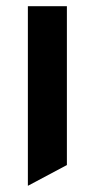

<svg xmlns="http://www.w3.org/2000/svg" viewBox="-20 -585 306 620"><path d="M70 15V-565H196V-52Z"/></svg>

Font: Space Grotesk SemiBold
Style: Regular
Weight: 600
Designer: Florian Karsten
Foundry: Florian Karsten
Version: Version 2.000